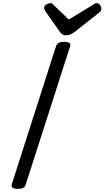

<svg xmlns="http://www.w3.org/2000/svg" viewBox="-20 -1205 674 1239"><path d="M95 14Q73 14 62.5 7Q52 0 56 -16L342 -908Q347 -922 359.5 -928.5Q372 -935 394 -935Q417 -935 427 -928Q437 -921 432 -905L146 -14Q142 0 130 7Q118 14 95 14ZM604 -1185Q616 -1185 625 -1173Q634 -1161 634 -1150Q634 -1140 631 -1135Q628 -1130 623 -1126L463 -1000Q447 -988 434 -982.5Q421 -977 405 -977Q392 -977 381.5 -984Q371 -991 363 -1004L272 -1134Q267 -1142 266 -1147Q265 -1152 265 -1156Q265 -1168 279.5 -1176.5Q294 -1185 304 -1185Q314 -1185 319 -1180Q324 -1175 330 -1169L424 -1079L574 -1170Q581 -1174 588 -1179.5Q595 -1185 604 -1185Z"/></svg>

Font: Playwrite DE LA
Style: Regular
Weight: 400
Designer: Veronika Burian, José Scaglione
Foundry: TypeTogether
Version: Version 1.002